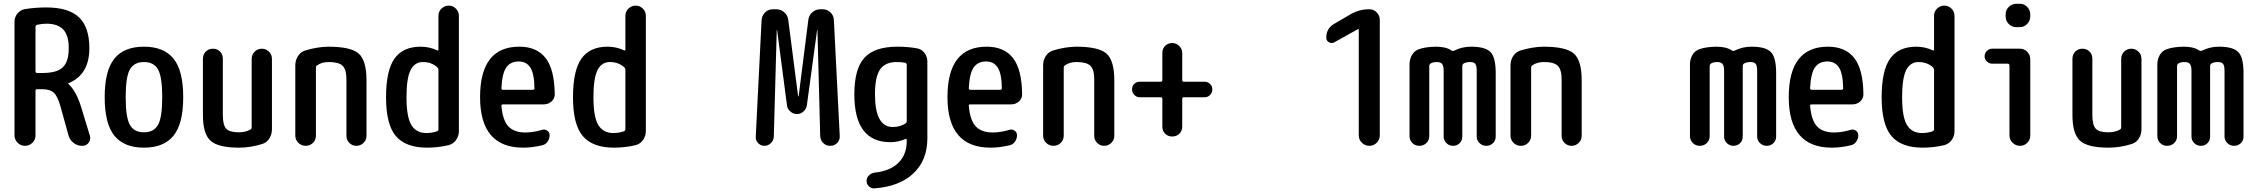

<svg xmlns="http://www.w3.org/2000/svg" viewBox="-20 -780 12040 1027"><path d="M169.9 -635.7V-399.4Q169.9 -390.6 177.7 -389.6H208Q284.2 -389.6 315.9 -419.9Q347.7 -450.2 347.7 -522.5Q347.7 -590.8 318.4 -622.1Q289.1 -653.3 227.5 -653.3Q206.1 -653.3 178.7 -647.5Q169.9 -644.5 169.9 -635.7ZM57.6 -55.7V-663.1Q57.6 -688.5 73.2 -707.5Q88.9 -726.6 113.3 -731.4Q169.9 -740.2 227.5 -740.2Q346.7 -740.2 402.3 -687.5Q458 -634.8 458 -522.5Q458 -380.9 346.7 -335Q344.7 -335 344.7 -333Q344.7 -332 345.7 -331.1Q387.7 -293.9 415 -204.1L460.9 -53.7Q466.8 -34.2 454.6 -17.1Q442.4 0 420.9 0H418.9Q393.6 0 373.5 -15.6Q353.5 -31.2 346.7 -54.7L303.7 -210Q289.1 -263.7 268.6 -283.2Q248 -302.7 208 -302.7H177.7Q169.9 -302.7 169.9 -293.9V-55.7Q169.9 -32.2 153.3 -16.1Q136.7 0 113.8 0Q90.8 0 74.2 -16.6Q57.6 -33.2 57.6 -55.7Z M825.2 -408.7Q802.7 -448.2 750 -448.2Q697.3 -448.2 674.8 -408.7Q652.3 -369.1 652.3 -260.3Q652.3 -151.4 674.8 -111.8Q697.3 -72.3 750 -72.3Q802.7 -72.3 825.2 -111.8Q847.7 -151.4 847.7 -260.3Q847.7 -369.1 825.2 -408.7ZM908.2 -54.2Q856.4 9.8 750 9.8Q643.6 9.8 591.8 -54.2Q540 -118.2 540 -260.3Q540 -402.3 591.8 -466.3Q643.6 -530.3 750 -530.3Q856.4 -530.3 908.2 -466.3Q960 -402.3 960 -260.3Q960 -118.2 908.2 -54.2Z M1259.8 9.8Q1146.5 9.8 1106 -27.3Q1065.4 -64.5 1065.4 -165V-465.8Q1065.4 -488.3 1080.6 -503.9Q1095.7 -519.5 1119.1 -519.5Q1141.6 -519.5 1156.7 -504.4Q1171.9 -489.3 1171.9 -465.8V-165Q1171.9 -111.3 1189.9 -91.8Q1208 -72.3 1256.8 -72.3Q1293.9 -72.3 1319.3 -86.9Q1326.2 -90.8 1326.2 -99.6V-464.8Q1326.2 -488.3 1342.3 -503.9Q1358.4 -519.5 1380.4 -519.5Q1402.3 -519.5 1418.5 -503.9Q1434.6 -488.3 1434.6 -464.8V-88.9Q1434.6 -61.5 1420.9 -39.6Q1407.2 -17.6 1382.8 -9.8Q1319.3 9.8 1259.8 9.8Z M1559.6 -54.7V-430.7Q1559.6 -458 1573.7 -480Q1587.9 -502 1612.3 -509.8Q1675.8 -529.3 1735.4 -530.3Q1857.4 -530.3 1898.9 -493.2Q1940.4 -456.1 1940.4 -349.6V-53.7Q1940.4 -31.2 1924.3 -15.6Q1908.2 0 1886.2 0Q1864.3 0 1848.6 -15.6Q1833 -31.2 1833 -53.7V-355.5Q1833 -408.2 1812.5 -428.2Q1792 -448.2 1738.3 -448.2Q1701.2 -448.2 1676.8 -430.7Q1669.9 -426.8 1669.9 -417V-54.7Q1669.9 -31.2 1653.8 -15.6Q1637.7 0 1614.7 0Q1591.8 0 1575.7 -16.1Q1559.6 -32.2 1559.6 -54.7Z M2242.2 -448.2Q2198.2 -448.2 2176.3 -405.3Q2154.3 -362.3 2154.3 -259.8Q2154.3 -153.3 2180.7 -110.8Q2207 -68.4 2259.8 -68.4Q2292 -68.4 2318.4 -78.1Q2325.2 -81.1 2325.2 -89.8V-406.2Q2325.2 -414.1 2319.3 -419.9Q2288.1 -448.2 2242.2 -448.2ZM2264.6 9.8Q2150.4 9.8 2097.7 -51.8Q2044.9 -113.3 2044.9 -259.8Q2044.9 -403.3 2090.3 -466.8Q2135.7 -530.3 2230.5 -530.3Q2276.4 -530.3 2318.4 -510.7Q2325.2 -507.8 2325.2 -515.6V-695.3Q2325.2 -718.8 2341.8 -734.4Q2358.4 -750 2380.4 -750Q2402.3 -750 2418.5 -733.9Q2434.6 -717.8 2434.6 -695.3V-79.1Q2434.6 -52.7 2419.9 -31.7Q2405.3 -10.7 2380.9 -3.9Q2324.2 9.8 2264.6 9.8Z M2754.9 -451.2Q2710.9 -451.2 2688.5 -419.9Q2666 -388.7 2662.1 -308.6Q2662.1 -299.8 2669.9 -299.8H2830.1Q2838.9 -299.8 2838.9 -307.6Q2837.9 -385.7 2816.9 -418.5Q2795.9 -451.2 2754.9 -451.2ZM2778.3 9.8Q2547.9 9.8 2547.9 -260.3Q2547.9 -530.3 2757.8 -530.3Q2850.6 -530.3 2897.9 -470.2Q2945.3 -410.2 2947.3 -278.3Q2948.2 -253.9 2930.7 -237.8Q2913.1 -221.7 2888.7 -221.7H2669.9Q2662.1 -221.7 2662.1 -213.9Q2668.9 -135.7 2699.7 -103.5Q2730.5 -71.3 2790 -71.3Q2832 -71.3 2880.9 -85.9Q2894.5 -89.8 2907.2 -81.1Q2919.9 -72.3 2919.9 -56.6Q2919.9 -38.1 2909.2 -22.5Q2898.4 -6.8 2879.9 -2.9Q2827.1 9.8 2778.3 9.8Z M3242.2 -448.2Q3198.2 -448.2 3176.3 -405.3Q3154.3 -362.3 3154.3 -259.8Q3154.3 -153.3 3180.7 -110.8Q3207 -68.4 3259.8 -68.4Q3292 -68.4 3318.4 -78.1Q3325.2 -81.1 3325.2 -89.8V-406.2Q3325.2 -414.1 3319.3 -419.9Q3288.1 -448.2 3242.2 -448.2ZM3264.6 9.8Q3150.4 9.8 3097.7 -51.8Q3044.9 -113.3 3044.9 -259.8Q3044.9 -403.3 3090.3 -466.8Q3135.7 -530.3 3230.5 -530.3Q3276.4 -530.3 3318.4 -510.7Q3325.2 -507.8 3325.2 -515.6V-695.3Q3325.2 -718.8 3341.8 -734.4Q3358.4 -750 3380.4 -750Q3402.3 -750 3418.5 -733.9Q3434.6 -717.8 3434.6 -695.3V-79.1Q3434.6 -52.7 3419.9 -31.7Q3405.3 -10.7 3380.9 -3.9Q3324.2 9.8 3264.6 9.8Z M4022.5 -48.8 4053.7 -672.9Q4055.7 -697.3 4072.8 -713.9Q4089.8 -730.5 4114.3 -730.5H4131.8Q4156.2 -730.5 4174.8 -714.4Q4193.4 -698.2 4196.3 -673.8L4249 -265.6Q4249 -264.6 4251 -264.6Q4252 -264.6 4252 -265.6L4303.7 -673.8Q4306.6 -698.2 4325.2 -714.4Q4343.8 -730.5 4368.2 -730.5H4379.9Q4404.3 -730.5 4421.9 -713.9Q4439.5 -697.3 4440.4 -672.9L4471.7 -52.7Q4472.7 -30.3 4458 -15.1Q4443.4 0 4420.9 0Q4398.4 0 4383.3 -15.1Q4368.2 -30.3 4367.2 -52.7L4352.5 -619.1Q4352.5 -620.1 4351.6 -620.1Q4350.6 -620.1 4350.6 -619.1L4295.9 -216.8Q4293 -197.3 4277.8 -183.6Q4262.7 -169.9 4243.2 -169.9Q4223.6 -169.9 4207.5 -183.6Q4191.4 -197.3 4189.5 -216.8L4136.7 -619.1Q4136.7 -620.1 4135.7 -620.1Q4134.8 -620.1 4134.8 -619.1L4119.1 -48.8Q4118.2 -29.3 4103.5 -14.6Q4088.9 0 4068.8 0Q4048.8 0 4035.2 -14.6Q4021.5 -29.3 4022.5 -48.8Z M4775.4 -448.2Q4715.8 -448.2 4688 -409.2Q4660.2 -370.1 4660.2 -275.4Q4660.2 -101.6 4754.9 -100.6Q4794.9 -100.6 4824.2 -120.1Q4830.1 -124 4830.1 -132.8V-432.6Q4830.1 -441.4 4822.3 -444.3Q4802.7 -448.2 4775.4 -448.2ZM4742.2 -19.5Q4549.8 -19.5 4549.8 -275.4Q4549.8 -412.1 4604 -471.2Q4658.2 -530.3 4780.3 -530.3Q4836.9 -530.3 4884.8 -521.5Q4909.2 -517.6 4924.8 -497.1Q4940.4 -476.6 4940.4 -451.2V-40Q4940.4 77.1 4865.7 147.5Q4791 217.8 4657.2 227.5Q4640.6 228.5 4627.9 216.8Q4615.2 205.1 4615.2 188Q4615.2 170.9 4627.4 158.7Q4639.6 146.5 4657.2 143.6Q4741.2 134.8 4785.6 90.8Q4830.1 46.9 4830.1 -25.4V-31.2Q4830.1 -40 4822.3 -36.1Q4784.2 -19.5 4742.2 -19.5Z M5254.9 -451.2Q5210.9 -451.2 5188.5 -419.9Q5166 -388.7 5162.1 -308.6Q5162.1 -299.8 5169.9 -299.8H5330.1Q5338.9 -299.8 5338.9 -307.6Q5337.9 -385.7 5316.9 -418.5Q5295.9 -451.2 5254.9 -451.2ZM5278.3 9.8Q5047.9 9.8 5047.9 -260.3Q5047.9 -530.3 5257.8 -530.3Q5350.6 -530.3 5397.9 -470.2Q5445.3 -410.2 5447.3 -278.3Q5448.2 -253.9 5430.7 -237.8Q5413.1 -221.7 5388.7 -221.7H5169.9Q5162.1 -221.7 5162.1 -213.9Q5168.9 -135.7 5199.7 -103.5Q5230.5 -71.3 5290 -71.3Q5332 -71.3 5380.9 -85.9Q5394.5 -89.8 5407.2 -81.1Q5419.9 -72.3 5419.9 -56.6Q5419.9 -38.1 5409.2 -22.5Q5398.4 -6.8 5379.9 -2.9Q5327.1 9.8 5278.3 9.8Z M5559.6 -54.7V-430.7Q5559.6 -458 5573.7 -480Q5587.9 -502 5612.3 -509.8Q5675.8 -529.3 5735.4 -530.3Q5857.4 -530.3 5898.9 -493.2Q5940.4 -456.1 5940.4 -349.6V-53.7Q5940.4 -31.2 5924.3 -15.6Q5908.2 0 5886.2 0Q5864.3 0 5848.6 -15.6Q5833 -31.2 5833 -53.7V-355.5Q5833 -408.2 5812.5 -428.2Q5792 -448.2 5738.3 -448.2Q5701.2 -448.2 5676.8 -430.7Q5669.9 -426.8 5669.9 -417V-54.7Q5669.9 -31.2 5653.8 -15.6Q5637.7 0 5614.7 0Q5591.8 0 5575.7 -16.1Q5559.6 -32.2 5559.6 -54.7Z M6076.2 -259.8Q6059.6 -259.8 6047.4 -272.5Q6035.2 -285.2 6035.2 -302.2Q6035.2 -319.3 6046.9 -331.1Q6058.6 -342.8 6076.2 -342.8H6188.5Q6197.3 -342.8 6197.3 -351.6V-496.1Q6197.3 -519.5 6212.4 -534.7Q6227.5 -549.8 6250 -549.8Q6272.5 -549.8 6288.1 -533.7Q6303.7 -517.6 6303.7 -496.1V-351.6Q6303.7 -342.8 6311.5 -342.8H6423.8Q6440.4 -342.8 6452.6 -331.1Q6464.8 -319.3 6464.8 -302.2Q6464.8 -285.2 6453.1 -272.5Q6441.4 -259.8 6423.8 -259.8H6311.5Q6303.7 -259.8 6303.7 -251V-102.5Q6303.7 -80.1 6288.6 -64.9Q6273.4 -49.8 6250 -49.8Q6227.5 -49.8 6212.4 -64.9Q6197.3 -80.1 6197.3 -102.5V-251Q6197.3 -259.8 6188.5 -259.8Z M7117.2 -553.7Q7103.5 -545.9 7088.9 -553.7Q7074.2 -561.5 7074.2 -579.1Q7074.2 -627.9 7116.2 -652.3L7201.2 -702.1Q7249 -730.5 7303.7 -730.5Q7327.1 -730.5 7343.8 -713.9Q7360.4 -697.3 7360.4 -673.8V-55.7Q7360.4 -32.2 7343.8 -16.1Q7327.1 0 7304.2 0Q7281.2 0 7264.6 -16.6Q7248 -33.2 7248 -55.7V-624Q7248 -625 7247.1 -625H7245.1Z M7519.5 -51.8V-435.5Q7519.5 -463.9 7533.2 -486.8Q7546.9 -509.8 7572.3 -517.6Q7605.5 -529.3 7661.1 -530.3Q7714.8 -530.3 7744.1 -509.8Q7750 -505.9 7757.8 -508.8Q7799.8 -530.3 7848.6 -530.3Q7924.8 -530.3 7952.6 -501.5Q7980.5 -472.7 7980.5 -389.6V-49.8Q7980.5 -28.3 7965.8 -14.2Q7951.2 0 7930.2 0Q7909.2 0 7894 -14.6Q7878.9 -29.3 7878.9 -49.8V-400.4Q7878.9 -428.7 7871.1 -438.5Q7863.3 -448.2 7842.8 -448.2Q7821.3 -448.2 7807.6 -439.5Q7801.8 -434.6 7801.8 -424.8V-49.8Q7801.8 -28.3 7787.6 -14.2Q7773.4 0 7752.4 0Q7731.4 0 7716.8 -14.6Q7702.1 -29.3 7702.1 -49.8V-400.4Q7702.1 -427.7 7693.8 -438Q7685.5 -448.2 7664.6 -448.2Q7643.6 -448.2 7630.9 -439.5Q7625 -434.6 7625 -424.8V-51.8Q7625 -29.3 7609.4 -14.6Q7593.8 0 7571.8 0Q7549.8 0 7534.7 -15.1Q7519.5 -30.3 7519.5 -51.8Z M8059.6 -54.7V-430.7Q8059.6 -458 8073.7 -480Q8087.9 -502 8112.3 -509.8Q8175.8 -529.3 8235.4 -530.3Q8357.4 -530.3 8398.9 -493.2Q8440.4 -456.1 8440.4 -349.6V-53.7Q8440.4 -31.2 8424.3 -15.6Q8408.2 0 8386.2 0Q8364.3 0 8348.6 -15.6Q8333 -31.2 8333 -53.7V-355.5Q8333 -408.2 8312.5 -428.2Q8292 -448.2 8238.3 -448.2Q8201.2 -448.2 8176.8 -430.7Q8169.9 -426.8 8169.9 -417V-54.7Q8169.9 -31.2 8153.8 -15.6Q8137.7 0 8114.7 0Q8091.8 0 8075.7 -16.1Q8059.6 -32.2 8059.6 -54.7Z M9019.5 -51.8V-435.5Q9019.5 -463.9 9033.2 -486.8Q9046.9 -509.8 9072.3 -517.6Q9105.5 -529.3 9161.1 -530.3Q9214.8 -530.3 9244.1 -509.8Q9250 -505.9 9257.8 -508.8Q9299.8 -530.3 9348.6 -530.3Q9424.8 -530.3 9452.6 -501.5Q9480.5 -472.7 9480.5 -389.6V-49.8Q9480.5 -28.3 9465.8 -14.2Q9451.2 0 9430.2 0Q9409.2 0 9394 -14.6Q9378.9 -29.3 9378.9 -49.8V-400.4Q9378.9 -428.7 9371.1 -438.5Q9363.3 -448.2 9342.8 -448.2Q9321.3 -448.2 9307.6 -439.5Q9301.8 -434.6 9301.8 -424.8V-49.8Q9301.8 -28.3 9287.6 -14.2Q9273.4 0 9252.4 0Q9231.4 0 9216.8 -14.6Q9202.1 -29.3 9202.1 -49.8V-400.4Q9202.1 -427.7 9193.8 -438Q9185.5 -448.2 9164.6 -448.2Q9143.6 -448.2 9130.9 -439.5Q9125 -434.6 9125 -424.8V-51.8Q9125 -29.3 9109.4 -14.6Q9093.8 0 9071.8 0Q9049.8 0 9034.7 -15.1Q9019.5 -30.3 9019.5 -51.8Z M9754.9 -451.2Q9710.9 -451.2 9688.5 -419.9Q9666 -388.7 9662.1 -308.6Q9662.1 -299.8 9669.9 -299.8H9830.1Q9838.9 -299.8 9838.9 -307.6Q9837.9 -385.7 9816.9 -418.5Q9795.9 -451.2 9754.9 -451.2ZM9778.3 9.8Q9547.9 9.8 9547.9 -260.3Q9547.9 -530.3 9757.8 -530.3Q9850.6 -530.3 9897.9 -470.2Q9945.3 -410.2 9947.3 -278.3Q9948.2 -253.9 9930.7 -237.8Q9913.1 -221.7 9888.7 -221.7H9669.9Q9662.1 -221.7 9662.1 -213.9Q9668.9 -135.7 9699.7 -103.5Q9730.5 -71.3 9790 -71.3Q9832 -71.3 9880.9 -85.9Q9894.5 -89.8 9907.2 -81.1Q9919.9 -72.3 9919.9 -56.6Q9919.9 -38.1 9909.2 -22.5Q9898.4 -6.8 9879.9 -2.9Q9827.1 9.8 9778.3 9.8Z M10242.2 -448.2Q10198.2 -448.2 10176.3 -405.3Q10154.3 -362.3 10154.3 -259.8Q10154.3 -153.3 10180.7 -110.8Q10207 -68.4 10259.8 -68.4Q10292 -68.4 10318.4 -78.1Q10325.2 -81.1 10325.2 -89.8V-406.2Q10325.2 -414.1 10319.3 -419.9Q10288.1 -448.2 10242.2 -448.2ZM10264.6 9.8Q10150.4 9.8 10097.7 -51.8Q10044.9 -113.3 10044.9 -259.8Q10044.9 -403.3 10090.3 -466.8Q10135.7 -530.3 10230.5 -530.3Q10276.4 -530.3 10318.4 -510.7Q10325.2 -507.8 10325.2 -515.6V-695.3Q10325.2 -718.8 10341.8 -734.4Q10358.4 -750 10380.4 -750Q10402.3 -750 10418.5 -733.9Q10434.6 -717.8 10434.6 -695.3V-79.1Q10434.6 -52.7 10419.9 -31.7Q10405.3 -10.7 10380.9 -3.9Q10324.2 9.8 10264.6 9.8Z M10635.7 -439.5Q10620.1 -439.5 10607.9 -450.7Q10595.7 -461.9 10595.7 -479Q10595.7 -496.1 10607.9 -507.8Q10620.1 -519.5 10635.7 -519.5H10784.2Q10807.6 -519.5 10823.7 -502.9Q10839.8 -486.3 10839.8 -462.9V-55.7Q10839.8 -32.2 10823.7 -16.1Q10807.6 0 10784.7 0Q10761.7 0 10745.1 -16.6Q10728.5 -33.2 10728.5 -55.7V-429.7Q10728.5 -438.5 10719.7 -439.5ZM10784.2 -759.8Q10807.6 -759.8 10823.7 -742.7Q10839.8 -725.6 10839.8 -703.1V-692.4Q10839.8 -668.9 10823.2 -651.9Q10806.6 -634.8 10784.2 -634.8H10764.6Q10741.2 -634.8 10724.6 -651.9Q10708 -668.9 10708 -692.4V-703.1Q10708 -726.6 10725.1 -743.2Q10742.2 -759.8 10764.6 -759.8Z M11259.8 9.8Q11146.5 9.8 11106 -27.3Q11065.4 -64.5 11065.4 -165V-465.8Q11065.4 -488.3 11080.6 -503.9Q11095.7 -519.5 11119.1 -519.5Q11141.6 -519.5 11156.7 -504.4Q11171.9 -489.3 11171.9 -465.8V-165Q11171.9 -111.3 11189.9 -91.8Q11208 -72.3 11256.8 -72.3Q11293.9 -72.3 11319.3 -86.9Q11326.2 -90.8 11326.2 -99.6V-464.8Q11326.2 -488.3 11342.3 -503.9Q11358.4 -519.5 11380.4 -519.5Q11402.3 -519.5 11418.5 -503.9Q11434.6 -488.3 11434.6 -464.8V-88.9Q11434.6 -61.5 11420.9 -39.6Q11407.2 -17.6 11382.8 -9.8Q11319.3 9.8 11259.8 9.8Z M11519.5 -51.8V-435.5Q11519.5 -463.9 11533.2 -486.8Q11546.9 -509.8 11572.3 -517.6Q11605.5 -529.3 11661.1 -530.3Q11714.8 -530.3 11744.1 -509.8Q11750 -505.9 11757.8 -508.8Q11799.8 -530.3 11848.6 -530.3Q11924.8 -530.3 11952.6 -501.5Q11980.5 -472.7 11980.5 -389.6V-49.8Q11980.5 -28.3 11965.8 -14.2Q11951.2 0 11930.2 0Q11909.2 0 11894 -14.6Q11878.9 -29.3 11878.9 -49.8V-400.4Q11878.9 -428.7 11871.1 -438.5Q11863.3 -448.2 11842.8 -448.2Q11821.3 -448.2 11807.6 -439.5Q11801.8 -434.6 11801.8 -424.8V-49.8Q11801.8 -28.3 11787.6 -14.2Q11773.4 0 11752.4 0Q11731.4 0 11716.8 -14.6Q11702.1 -29.3 11702.1 -49.8V-400.4Q11702.1 -427.7 11693.8 -438Q11685.5 -448.2 11664.6 -448.2Q11643.6 -448.2 11630.9 -439.5Q11625 -434.6 11625 -424.8V-51.8Q11625 -29.3 11609.4 -14.6Q11593.8 0 11571.8 0Q11549.8 0 11534.7 -15.1Q11519.5 -30.3 11519.5 -51.8Z"/></svg>

Font: Rounded Mgen+ 1mn medium
Style: Regular
Weight: 500
Designer: [Source Han Sans]
Ryoko NISHIZUKA  (kana & ideographs); Paul D. Hunt (Latin, Greek & Cyrillic); Wenlong ZHANG  (bopomofo
Version: Version 1.059.20150602